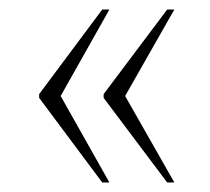

<svg xmlns="http://www.w3.org/2000/svg" viewBox="-20 -471 440 402"><path d="M330 -89 197 -266V-274L330 -451H345L242 -270L345 -89ZM194 -89 62 -266V-274L194 -451H209L107 -270L209 -89Z"/></svg>

Font: Noto Serif Display Condensed ExtraLight
Style: Regular
Weight: 200
Width: 3
Designer: Monotype Design Team
Foundry: Monotype Imaging Inc.
Version: Version 2.009